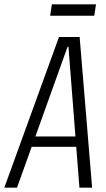

<svg xmlns="http://www.w3.org/2000/svg" viewBox="-50 -872 494 892"><path d="M224 -700H320L378 0H319L268 -655H264L29 0H-30ZM92 -238H323L316 -190H85ZM396 -852 388 -799H183L191 -852Z"/></svg>

Font: Pathway Extreme Condensed Thin
Style: Italic
Weight: 250
Width: 3
Italic angle: -8°
Version: Version 1.001;gftools[0.9.26]